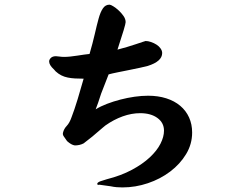

<svg xmlns="http://www.w3.org/2000/svg" viewBox="-20 -693 1040 826"><path d="M806.6 -123Q806.6 -73.2 780.8 -30.3Q754.9 12.7 712.4 44.9Q669.9 77.1 616.2 95.2Q562.5 113.3 506.8 113.3Q494.1 113.3 481.9 112.3Q469.7 111.3 456.1 108.4L407.2 101.6Q404.3 102.5 402.3 102.5Q398.4 102.5 398.4 96.7Q400.4 90.8 413.1 86.4Q425.8 82 439.5 78.1Q501 62.5 547.4 37.6Q593.8 12.7 624.5 -16.1Q655.3 -44.9 670.4 -74.7Q685.5 -104.5 685.5 -130.9Q685.5 -165 657.2 -185.5Q628.9 -206.1 583 -206.1Q545.9 -206.1 507.8 -192.4Q469.7 -178.7 433.6 -153.3L422.9 -144.5Q407.2 -131.8 392.6 -118.7Q377.9 -105.5 362.3 -93.8L339.8 -76.2Q323.2 -67.4 301.8 -67.4Q287.1 -69.3 268.6 -85.9Q258.8 -99.6 253.9 -106.9Q249 -114.3 251 -122.1Q254.9 -138.7 267.1 -151.4Q279.3 -164.1 288.1 -189.5Q299.8 -219.7 314 -266.1Q328.1 -312.5 339.8 -354.5Q319.3 -354.5 302.7 -355.5Q286.1 -356.4 271.5 -359.4Q256.8 -362.3 244.1 -368.7Q231.4 -375 219.7 -385.7L211.9 -394.5Q191.4 -413.1 191.4 -428.7Q191.4 -436.5 198.7 -443.8Q206.1 -451.2 220.7 -451.2Q226.6 -451.2 235.8 -449.7Q245.1 -448.2 255.9 -448.2Q267.6 -448.2 282.2 -449.7Q296.9 -451.2 312 -453.6Q327.1 -456.1 341.3 -458Q355.5 -460 365.2 -460.9Q378.9 -507.8 387.7 -546.4Q396.5 -585 404.3 -613.3Q412.1 -641.6 422.9 -657.2Q433.6 -672.9 451.2 -672.9Q456.1 -672.9 467.3 -666Q478.5 -659.2 490.2 -648.4Q502 -637.7 511.2 -624.5Q520.5 -611.3 520.5 -597.7Q520.5 -585.9 485.4 -479.5Q504.9 -484.4 525.9 -490.7Q546.9 -497.1 564.5 -502.9Q582 -508.8 593.8 -512.7Q605.5 -516.6 606.4 -516.6Q617.2 -516.6 629.9 -512.2Q642.6 -507.8 653.3 -501Q664.1 -494.1 670.9 -484.4Q677.7 -474.6 677.7 -464.8Q677.7 -428.7 615.2 -409.2Q604.5 -406.2 582 -401.4Q559.6 -396.5 534.7 -391.6Q509.8 -386.7 485.8 -381.8Q461.9 -377 447.3 -373L415 -290Q400.4 -244.1 391.6 -222.7Q412.1 -235.4 439.9 -246.1Q467.8 -256.8 498 -264.6Q528.3 -272.5 559.1 -276.9Q589.8 -281.2 617.2 -281.2Q660.2 -281.2 695.3 -270Q730.5 -258.8 755.4 -237.8Q780.3 -216.8 793.5 -187.5Q806.6 -158.2 806.6 -123Z"/></svg>

Font: JasonHandwriting1
Style: Regular
Weight: 400
Version: Version 1.48.20